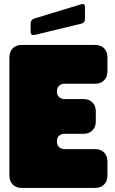

<svg xmlns="http://www.w3.org/2000/svg" viewBox="-20 -920 561 940"><path d="M26 -640V-60Q26 -33 42.5 -16.5Q59 0 86 0H446Q473 0 489.5 -16.5Q506 -33 506 -60V-130Q506 -157 489.5 -173.5Q473 -190 446 -190H296Q280 -190 269.5 -199.5Q259 -209 259 -226V-229Q259 -246 269.5 -255.5Q280 -265 296 -265H389Q416 -265 432.5 -281.5Q449 -298 449 -325V-375Q449 -402 432.5 -418.5Q416 -435 389 -435H296Q280 -435 269.5 -444.5Q259 -454 259 -471V-474Q259 -491 269.5 -500.5Q280 -510 296 -510H446Q473 -510 489.5 -526.5Q506 -543 506 -570V-640Q506 -667 489.5 -683.5Q473 -700 446 -700H86Q59 -700 42.5 -683.5Q26 -667 26 -640ZM150 -749Q140 -747 135 -750.5Q130 -754 130 -764V-804Q130 -814 135 -820.5Q140 -827 150 -830L377 -899Q387 -902 391.5 -898.5Q396 -895 396 -885V-828Q396 -818 391.5 -812Q387 -806 377 -804Z"/></svg>

Font: Bolota
Style: Bold
Weight: 240
Designer: Gabriel Pang
Version: Version 1.000